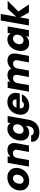

<svg xmlns="http://www.w3.org/2000/svg" viewBox="1974 -2754 1055 5042"><g transform="rotate(-90 2501.0 -232.5)"><path d="M612.8 -331.1Q612.8 -235.4 567.1 -157.5Q521.5 -79.6 442.1 -35.9Q362.8 7.8 266.1 7.8Q156.2 7.8 88.6 -56.4Q21 -120.6 21 -226.1Q21 -321.3 65.7 -399.2Q110.4 -477.1 189.5 -521.5Q268.6 -565.9 366.2 -565.9Q476.1 -565.9 544.4 -501.2Q612.8 -436.5 612.8 -331.1ZM196.8 -241.2Q196.8 -191.9 222.7 -165.5Q248.5 -139.2 290 -139.2Q332.5 -139.2 366.5 -165Q400.4 -190.9 418.2 -231Q436 -271 436 -314.9Q436 -365.2 408.9 -392.1Q381.8 -418.9 340.8 -418.9Q298.3 -418.9 264.6 -392.8Q231 -366.7 213.9 -326.4Q196.8 -286.1 196.8 -241.2Z M1032.7 0 1086.9 -303.2Q1096.7 -359.4 1073 -390.1Q1049.3 -420.9 1000.5 -420.9Q950.2 -420.9 916.3 -390.4Q882.3 -359.9 872.6 -303.2V-308.1L818.8 0H647.9L745.6 -558.1H916.5L903.8 -482.9Q936.5 -520 984.4 -542Q1032.2 -564 1086.9 -564Q1185.5 -564 1233.2 -500.7Q1280.8 -437.5 1260.7 -326.2L1202.6 0Z M1337.4 -279.8Q1352.5 -365.7 1397 -431.4Q1441.4 -497.1 1503.2 -531.5Q1564.9 -565.9 1633.8 -565.9Q1692.9 -565.9 1733.4 -542Q1773.9 -518.1 1790.5 -479L1804.7 -558.1H1975.6L1877.4 -1Q1867.2 56.2 1841.6 105.2Q1815.9 154.3 1775.9 192.6Q1735.8 231 1677.5 252.9Q1619.1 274.9 1549.3 274.9Q1424.8 274.9 1358.2 216.6Q1291.5 158.2 1298.3 58.1H1467.8Q1470.7 89.8 1497.1 108.4Q1523.4 127 1567.4 127Q1620.1 127 1657.2 96.4Q1694.3 65.9 1706.5 -1L1720.7 -80.1Q1688.5 -41 1639.9 -16.6Q1591.3 7.8 1532.7 7.8Q1427.2 7.8 1371.1 -71.3Q1314.9 -150.4 1337.4 -279.8ZM1657.7 -417Q1606.9 -417 1564.7 -380.4Q1522.5 -343.8 1511.7 -279.8Q1500 -215.8 1528.8 -178.5Q1557.6 -141.1 1608.4 -141.1Q1659.7 -141.1 1701.7 -178Q1743.7 -214.8 1755.4 -278.8Q1767.1 -342.8 1738 -379.9Q1709 -417 1657.7 -417Z M2321.3 -429.2Q2277.8 -429.2 2243.9 -402.6Q2210 -376 2195.3 -327.1H2410.2Q2417 -375.5 2391.8 -402.3Q2366.7 -429.2 2321.3 -429.2ZM2546.4 -185.1Q2510.3 -100.6 2429.4 -46.4Q2348.6 7.8 2247.1 7.8Q2165 7.8 2107.4 -26.6Q2049.8 -61 2025.1 -126.5Q2000.5 -191.9 2016.1 -278.8Q2039.1 -410.2 2130.6 -488Q2222.2 -565.9 2348.1 -565.9Q2471.7 -565.9 2535.9 -490.2Q2600.1 -414.6 2578.1 -289.1Q2574.2 -267.6 2566.4 -240.2H2179.2Q2173.3 -186.5 2197.8 -158.7Q2222.2 -130.9 2266.1 -130.9Q2329.6 -130.9 2364.3 -185.1Z M3384.8 0 3439 -303.2Q3448.2 -357.4 3424.8 -386.7Q3401.4 -416 3352.1 -416Q3302.2 -416 3268.1 -386.5Q3233.9 -356.9 3225.1 -303.2L3170.9 0H3001L3055.2 -303.2Q3064 -357.4 3040.5 -386.7Q3017.1 -416 2967.8 -416Q2918 -416 2883.8 -386.5Q2849.6 -356.9 2840.8 -303.2V-308.1L2787.1 0H2616.2L2713.9 -558.1H2884.8L2873 -486.8Q2904.8 -522.5 2950.7 -543.2Q2996.6 -564 3048.8 -564Q3112.8 -564 3157.7 -536.9Q3202.6 -509.8 3221.2 -459Q3257.8 -505.9 3313.2 -534.9Q3368.7 -564 3428.2 -564Q3532.7 -564 3582.8 -500.7Q3632.8 -437.5 3612.8 -326.2L3555.2 0Z M3690.4 -279.8Q3705.6 -365.7 3750 -431.4Q3794.4 -497.1 3856.2 -531.5Q3918 -565.9 3986.8 -565.9Q4045.9 -565.9 4085.9 -542Q4126 -518.1 4143.6 -479L4157.7 -558.1H4328.6L4229.5 0H4058.6L4073.7 -79.1Q4041.5 -40 3992.7 -16.1Q3943.8 7.8 3884.8 7.8Q3780.3 7.8 3724.1 -71.5Q3668 -150.9 3690.4 -279.8ZM4010.7 -417Q3960 -417 3917.7 -380.4Q3875.5 -343.8 3864.7 -279.8Q3853 -215.8 3881.8 -178.5Q3910.6 -141.1 3961.4 -141.1Q4012.7 -141.1 4054.7 -178Q4096.7 -214.8 4108.4 -278.8Q4120.1 -342.8 4091.1 -379.9Q4062 -417 4010.7 -417Z M4353.5 0 4484.4 -740.2H4655.3L4583.5 -332L4791.5 -558.1H5002.4L4721.2 -277.8L4906.2 0H4694.3L4565.4 -232.9L4524.4 0Z"/></g></svg>

Font: SVN-Poppins
Style: Bold Italic
Weight: 700
Italic angle: -10°
Designer: Ninad Kale (Devanagari), Jonny Pinhorn (Latin)
Foundry: Indian Type Foundry
Version: Version 3.002 2017